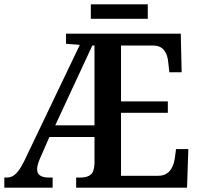

<svg xmlns="http://www.w3.org/2000/svg" viewBox="-20 -870 925 890"><path d="M0 -47H12Q36 -47 54.5 -65.5Q73 -84 93 -125L350 -662L286 -667V-714H818L822 -535H765L760 -580Q757 -617 740 -638Q723 -659 688 -659H541V-400H758V-347H541V-55H712Q777 -55 790 -134L796 -179H853L847 0H333V-47H353Q385 -47 401 -61Q417 -75 418 -113V-235H209L167 -139Q152 -106 152 -86Q152 -47 206 -47H224V0H0ZM418 -289V-659H408L236 -289ZM401 -850H665V-783H401Z"/></svg>

Font: Noto Serif NarrowSemiBold
Style: Regular
Weight: 600
Width: 4
Designer: Monotype Design Team
Foundry: Monotype Imaging Inc.
Version: Version 1.001